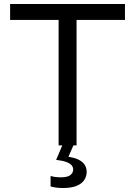

<svg xmlns="http://www.w3.org/2000/svg" viewBox="-20 -733 681 968"><path d="M275.5 0Q275.5 -59.5 275.5 -114.5Q275.5 -169.5 275.5 -235.5V-461.5Q275.5 -528.5 275.5 -584.2Q275.5 -640 275.5 -700L311.5 -632.5H227Q166.5 -632.5 119.8 -632.5Q73 -632.5 31 -632.5V-713H610V-632.5Q568 -632.5 521.5 -632.5Q475 -632.5 414 -632.5H329.5L366 -700Q366 -640 366 -584.2Q366 -528.5 366 -461.5V-235.5Q366 -169.5 366 -114.5Q366 -59.5 366 0ZM296.5 215Q286 215 274.5 214Q263 213 252.8 211.2Q242.5 209.5 235 207V154Q242 156.5 255.8 158.8Q269.5 161 286 161Q321 161 335 149.5Q349 138 349 121Q349 111 342 101.5Q335 92 316.5 84.5Q298 77 263 73L302 -18.5H350V0L325 57.5Q361 63 381 74.5Q401 86 409 101.2Q417 116.5 417 133Q417 155.5 405 174.2Q393 193 366.5 204Q340 215 296.5 215Z"/></svg>

Font: Commissioner Thin
Style: Regular
Weight: 400
Version: Version 1.000